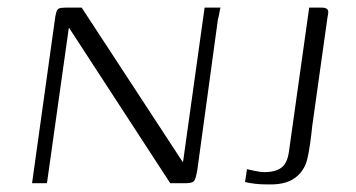

<svg xmlns="http://www.w3.org/2000/svg" viewBox="-20 -480 932 503"><path d="M64 0 123 -423Q125 -440 127.5 -448Q130 -456 135 -458Q140 -460 151 -460H194L459 -55L460 -59L516 -460H558Q557 -459 556 -453.5Q555 -448 554 -442Q553 -436 551 -430L497 -35Q493 -11 488 -5.5Q483 0 466 0H426L161 -407L160 -405L103 0ZM798 -150Q796 -129 792 -101Q788 -73 783 -56Q778 -40 766.5 -26.5Q755 -13 738 -5.5Q721 2 697 3Q686 3 674 3Q662 3 649 1.5Q636 0 622 -3L627 -37Q634 -35 649 -32Q664 -29 672 -29Q702 -29 717.5 -41Q733 -53 737 -83L790 -460H823Q832 -460 836 -457Q840 -454 840 -448.5Q840 -443 838 -435Z"/></svg>

Font: Genos Light
Style: Italic
Weight: 300
Italic angle: -8°
Designer: Robert E. Leuschke
Foundry: Robert E. Leuschke
Version: Version 1.010